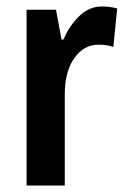

<svg xmlns="http://www.w3.org/2000/svg" viewBox="-20 -573 392 593"><path d="M295 -553Q319 -553 342 -547L330 -428Q312 -435 284 -435Q239 -435 209.5 -393.5Q180 -352 180 -280V0H62V-543H153L170 -451H176Q194 -493 224.5 -523Q255 -553 295 -553Z"/></svg>

Font: Avrile Sans Condensed SemiBold
Style: Regular
Weight: 600
Width: 3
Designer: Monotype Design Team
Foundry: Monotype Imaging Inc.
Version: Version 2.001;September 10, 2019;FontCreator 11.5.0.2425 64-